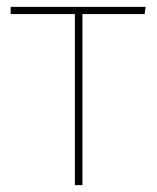

<svg xmlns="http://www.w3.org/2000/svg" viewBox="-20 -539 456 559"><path d="M404 -519 401 -498H220V0H198V-498H11V-519Z"/></svg>

Font: FiraGO Thin
Style: Regular
Weight: 100
Designer: bBox Type
Foundry: bBox Type GmbH
Version: Version 1.001;PS 001.001;hotconv 1.0.88;makeotf.lib2.5.64775